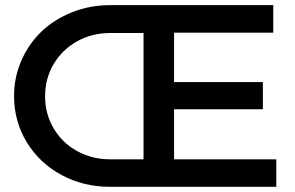

<svg xmlns="http://www.w3.org/2000/svg" viewBox="-20 -720 1137 740"><path d="M34.2 -350.1Q34.2 -422.4 62.7 -487.3Q91.3 -552.2 140.4 -598.9Q189.5 -645.5 258.1 -672.9Q326.7 -700.2 403.8 -700.2H1033.2V-594.2H650.9V-403.8H993.2V-298.8H650.9V-106H1044.9V0H403.8Q301.3 0 216.6 -45.9Q131.8 -91.8 83 -172.1Q34.2 -252.4 34.2 -350.1ZM404.8 -106H533.2V-592.8H404.8Q335 -592.8 277.6 -561Q220.2 -529.3 187 -473.4Q153.8 -417.5 153.8 -349.1Q153.8 -280.8 187 -224.9Q220.2 -168.9 277.6 -137.5Q335 -106 404.8 -106Z"/></svg>

Font: Trueno
Style: Regular
Weight: 400
Designer: Julieta Ulanovsky
Foundry: Julieta Ulanovsky
Version: Version 3.001b | FøM Fix